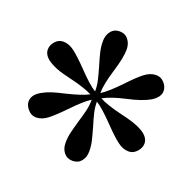

<svg xmlns="http://www.w3.org/2000/svg" viewBox="-89 -896 623 624"><g transform="rotate(20 222.5 -584.0)"><path d="M424 -492Q424 -478 412 -464.5Q400 -451 384 -451Q364 -451 345 -465.5Q326 -480 296 -511Q255 -554 232 -568Q232 -549 236 -531.5Q240 -514 248 -488Q256 -460 260 -443Q264 -426 264 -407Q264 -387 253 -373.5Q242 -360 223 -360Q204 -360 193 -373.5Q182 -387 182 -407Q182 -426 186 -443Q190 -460 198 -488Q206 -514 210 -531.5Q214 -549 214 -568Q191 -554 151 -512Q121 -481 102 -466.5Q83 -452 63 -452Q47 -452 35 -465.5Q23 -479 23 -493Q23 -516 51 -532Q67 -541 84.5 -546.5Q102 -552 129 -558Q179 -570 204 -583Q179 -596 129 -608Q125 -609 99 -615.5Q73 -622 51 -635Q24 -651 24 -673Q24 -688 35.5 -701Q47 -714 63 -714Q83 -714 102 -699.5Q121 -685 151 -654Q192 -611 215 -597V-599Q215 -618 211 -635Q207 -652 199 -680Q191 -706 187 -723.5Q183 -741 183 -760Q183 -780 194 -794Q205 -808 224 -808Q243 -808 254 -794Q265 -780 265 -760Q265 -732 249 -680Q233 -628 233 -599V-598Q256 -612 297 -655Q325 -685 344.5 -700Q364 -715 384 -715Q401 -715 412.5 -702Q424 -689 424 -674Q424 -653 397 -636Q369 -620 318 -609Q269 -598 242 -583Q268 -569 319 -557Q345 -551 362.5 -545.5Q380 -540 396 -531Q424 -515 424 -492Z"/></g></svg>

Font: Shippori Mincho Medium
Style: Regular
Weight: 500
Designer: FONTDASU
Foundry: FONTDASU / Google Inc. / but / Adobe
Version: Version 3.110; ttfautohint (v1.8.3)